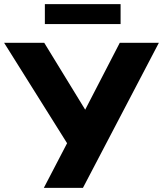

<svg xmlns="http://www.w3.org/2000/svg" viewBox="-49 -913 792 933"><path d="M164 0 277 -217 -29 -705H166L365 -380L533 -705H723L354 0ZM169 -796V-893H537V-796Z"/></svg>

Font: Mulish Black
Style: Regular
Weight: 900
Designer: Vernon Adams
Foundry: Vernon Adams
Version: Version 3.603; ttfautohint (v1.8.3)